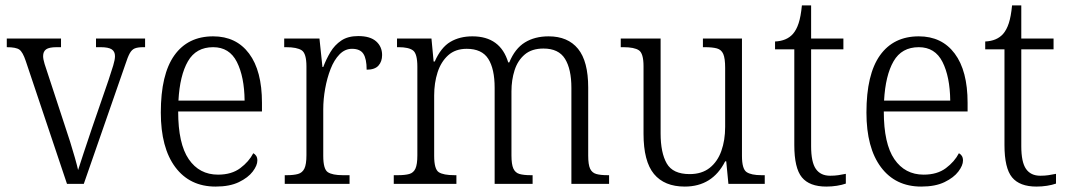

<svg xmlns="http://www.w3.org/2000/svg" viewBox="-20 -678 3936 708"><path d="M75 -453Q64 -486 51.5 -495Q39 -504 5 -504V-536H205V-504H189Q161 -504 150 -496Q139 -488 139 -471Q139 -460 144.5 -442Q150 -424 156 -407L220 -212Q229 -186 238.5 -155.5Q248 -125 256 -97Q264 -69 268 -51Q274 -71 288 -112.5Q302 -154 320 -208L380 -382Q391 -415 397.5 -436.5Q404 -458 404 -471Q404 -488 392 -496Q380 -504 351 -504H334V-536H515V-504H508Q488 -504 477 -499.5Q466 -495 458.5 -481.5Q451 -468 442 -440L289 0H227Z M775 10Q680 10 626.5 -61.5Q573 -133 573 -263Q573 -404 623 -474Q673 -544 766 -544Q851 -544 898.5 -480.5Q946 -417 946 -299V-267H637Q637 -148 676 -91Q715 -34 784 -34Q834 -34 866 -58Q898 -82 914 -113Q920 -110 924.5 -103.5Q929 -97 929 -86Q929 -68 912 -45.5Q895 -23 861 -6.5Q827 10 775 10ZM882 -307Q881 -395 853.5 -449.5Q826 -504 766 -504Q703 -504 673 -452Q643 -400 638 -307Z M1030 0V-32H1038Q1063 -32 1079 -36.5Q1095 -41 1102.5 -56.5Q1110 -72 1110 -106V-433Q1110 -481 1092.5 -492.5Q1075 -504 1035 -504H1028V-536H1158L1169 -431H1172Q1183 -460 1198.5 -486Q1214 -512 1238.5 -528.5Q1263 -545 1301 -545Q1345 -545 1367 -525.5Q1389 -506 1389 -475Q1389 -451 1375.5 -436Q1362 -421 1332 -421Q1332 -461 1320 -479.5Q1308 -498 1278 -498Q1252 -498 1232 -477.5Q1212 -457 1199 -423.5Q1186 -390 1179 -351Q1172 -312 1172 -275V-103Q1172 -54 1189 -43Q1206 -32 1244 -32H1269V0Z M1432 0V-32H1447Q1474 -32 1489.5 -36.5Q1505 -41 1512 -56.5Q1519 -72 1519 -105V-432Q1519 -480 1503 -492Q1487 -504 1450 -504H1444V-536H1571L1579 -451H1583Q1606 -503 1640.5 -523.5Q1675 -544 1722 -544Q1825 -544 1854 -448H1858Q1879 -499 1915.5 -521.5Q1952 -544 2003 -544Q2074 -544 2111.5 -498Q2149 -452 2149 -355V-104Q2149 -71 2156 -56Q2163 -41 2178.5 -36.5Q2194 -32 2221 -32H2226V0H2087V-354Q2087 -423 2063.5 -461Q2040 -499 1984 -499Q1941 -499 1915 -477Q1889 -455 1877.5 -419Q1866 -383 1866 -341V-105Q1866 -72 1873 -56.5Q1880 -41 1895.5 -36.5Q1911 -32 1937 -32H1944V0H1804V-354Q1804 -424 1780.5 -461Q1757 -498 1701 -498Q1659 -498 1632.5 -474Q1606 -450 1593.5 -411Q1581 -372 1581 -326V-103Q1581 -54 1598 -43Q1615 -32 1656 -32H1663V0Z M2505 10Q2430 10 2391.5 -36.5Q2353 -83 2353 -185V-434Q2353 -481 2336 -492.5Q2319 -504 2279 -504H2269V-536H2416V-186Q2416 -115 2438.5 -75.5Q2461 -36 2523 -36Q2568 -36 2597 -59Q2626 -82 2640 -121.5Q2654 -161 2654 -210V-428Q2654 -463 2647 -479Q2640 -495 2623.5 -499.5Q2607 -504 2580 -504H2572V-536H2716V-103Q2716 -55 2733 -43.5Q2750 -32 2788 -32H2800V0H2666L2658 -83H2654Q2607 10 2505 10Z M3027 10Q2965 10 2937 -24Q2909 -58 2909 -143V-496H2838V-525Q2881 -527 2904 -553Q2917 -568 2925 -592.5Q2933 -617 2937 -658H2971V-536H3090V-496H2971V-139Q2971 -80 2988.5 -55Q3006 -30 3041 -30Q3058 -30 3071 -32Q3084 -34 3099 -37V-1Q3085 4 3066 7Q3047 10 3027 10Z M3377 10Q3282 10 3228.5 -61.5Q3175 -133 3175 -263Q3175 -404 3225 -474Q3275 -544 3368 -544Q3453 -544 3500.5 -480.5Q3548 -417 3548 -299V-267H3239Q3239 -148 3278 -91Q3317 -34 3386 -34Q3436 -34 3468 -58Q3500 -82 3516 -113Q3522 -110 3526.5 -103.5Q3531 -97 3531 -86Q3531 -68 3514 -45.5Q3497 -23 3463 -6.5Q3429 10 3377 10ZM3484 -307Q3483 -395 3455.5 -449.5Q3428 -504 3368 -504Q3305 -504 3275 -452Q3245 -400 3240 -307Z M3802 10Q3740 10 3712 -24Q3684 -58 3684 -143V-496H3613V-525Q3656 -527 3679 -553Q3692 -568 3700 -592.5Q3708 -617 3712 -658H3746V-536H3865V-496H3746V-139Q3746 -80 3763.5 -55Q3781 -30 3816 -30Q3833 -30 3846 -32Q3859 -34 3874 -37V-1Q3860 4 3841 7Q3822 10 3802 10Z"/></svg>

Font: Noto Serif Lao SemiCondensed Light
Style: Regular
Weight: 300
Width: 4
Designer: Monotype Design Team
Foundry: Monotype Imaging Inc.
Version: Version 2.003; ttfautohint (v1.8.4.7-5d5b)